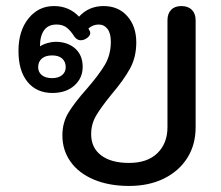

<svg xmlns="http://www.w3.org/2000/svg" viewBox="-20 -604 731 634"><path d="M186 -157Q186 -199 206 -232Q226 -265 266 -310Q306 -356 326 -389.5Q346 -423 346 -466Q346 -494 335 -508.5Q324 -523 306 -523Q287 -523 272 -510L275 -504Q278 -500 278 -495Q278 -484 262 -475Q254 -471 247 -471Q234 -471 225 -484Q213 -503 200 -513Q187 -523 167 -523Q139 -523 125.5 -504Q112 -485 112 -451Q123 -458 137.5 -462Q152 -466 163 -466Q203 -466 228 -444Q253 -422 253 -383Q253 -346 225.5 -321.5Q198 -297 153 -297Q101 -297 71 -333.5Q41 -370 41 -436Q41 -502 74 -543Q107 -584 158 -584Q208 -584 241 -549Q273 -584 322 -584Q371 -584 400.5 -550.5Q430 -517 430 -464Q430 -415 409 -377Q388 -339 348 -292Q313 -249 297 -221.5Q281 -194 281 -161Q281 -116 314 -91Q347 -66 406 -66Q467 -66 500 -98.5Q533 -131 533 -184V-537Q533 -559 545 -571.5Q557 -584 579 -584Q601 -584 613.5 -571.5Q626 -559 626 -537V-184Q626 -126 598.5 -82.5Q571 -39 521.5 -14.5Q472 10 406 10Q340 10 290 -11Q240 -32 213 -70Q186 -108 186 -157ZM197 -382Q197 -400 185.5 -410.5Q174 -421 152 -421Q130 -421 118 -410.5Q106 -400 106 -382Q106 -366 118 -356Q130 -346 152 -346Q173 -346 185 -356Q197 -366 197 -382Z"/></svg>

Font: Kodchasan Medium
Style: Regular
Weight: 500
Designer: Katatrad Aksorn Co.,Ltd.
Foundry: Cadson Demak Co.,Ltd.
Version: Version 1.000; ttfautohint (v1.6)